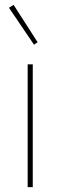

<svg xmlns="http://www.w3.org/2000/svg" viewBox="-20 -771 249 791"><path d="M94 0V-506H115V0ZM17 -739 36 -751 135 -597 120 -587Z"/></svg>

Font: IBM Plex Sans Condensed Thin
Style: Regular
Weight: 100
Width: 3
Designer: Mike Abbink, Paul van der Laan, Pieter van Rosmalen
Foundry: Bold Monday
Version: Version 1.3